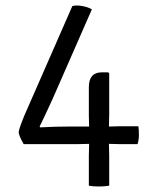

<svg xmlns="http://www.w3.org/2000/svg" viewBox="-20 -675 570 698"><path d="M376 -152 377 -109V0Q360 3 339 3Q318 3 303 0V-109L304 -152L262 -151H66Q48 -183 48 -194Q48 -205 69 -256L243 -653Q258 -657 279.5 -653Q301 -649 314 -641L172 -317Q134 -234 124 -215L126 -212Q183 -215 231 -215H304L303 -254V-358Q303 -412 350 -412H373L377 -409V-257L376 -215L416 -216H483Q485 -204 485 -185Q485 -166 480 -151H416Z"/></svg>

Font: Signika
Style: Light
Weight: 300
Designer: Anna Giedrys
Foundry: Anna Giedrys
Version: Version 1.001